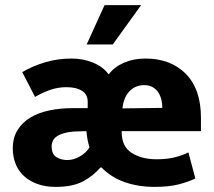

<svg xmlns="http://www.w3.org/2000/svg" viewBox="-20 -720 839 751"><path d="M421 -546H319L389 -700H532ZM766 -207H456V-203Q456 -147 495 -122Q534 -97 593 -97Q634 -97 665 -105Q696 -113 717 -124L744 -22Q718 -9 679.5 1Q641 11 584 11Q521 11 468 -7.5Q415 -26 377 -65H373Q345 -32 304.5 -10.5Q264 11 198 11Q156 11 124.5 -1Q93 -13 72 -33Q51 -53 40.5 -80.5Q30 -108 30 -139Q30 -181 48.5 -211Q67 -241 98.5 -260Q130 -279 172.5 -288Q215 -297 263 -297H323V-323Q323 -350 301 -364.5Q279 -379 240 -379Q210 -379 181 -370Q152 -361 117 -341L67 -438Q108 -462 157 -476.5Q206 -491 260 -491Q305 -491 344 -475Q383 -459 404 -430H406Q427 -458 464.5 -474.5Q502 -491 549 -491Q648 -491 707 -431Q766 -371 766 -260ZM182 -148Q182 -117 200.5 -105.5Q219 -94 243 -94Q269 -94 294 -109Q319 -124 330 -144Q321 -172 318 -207L281 -206Q253 -205 234 -200Q215 -195 203.5 -187.5Q192 -180 187 -169.5Q182 -159 182 -148ZM615 -298Q615 -315 611 -331Q607 -347 598.5 -359.5Q590 -372 576.5 -379.5Q563 -387 544 -387Q509 -387 486 -362.5Q463 -338 459 -296Z"/></svg>

Font: Mukta Mahee ExtraBold
Style: Regular
Weight: 800
Designer: Shuchita Grover, Noopur Datye, Girish Dalvi, Yashodeep Gholap
Foundry: Ek Type
Version: Version 2.538;PS 1.000;hotconv 16.6.51;makeotf.lib2.5.65220;